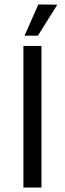

<svg xmlns="http://www.w3.org/2000/svg" viewBox="-20 -841 291 861"><path d="M166 0H85V-635H166ZM90 -681H150L237 -820L152 -821Z"/></svg>

Font: Gemunu Libre ExtraLight
Style: Regular
Weight: 400
Version: Version 1.100